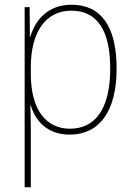

<svg xmlns="http://www.w3.org/2000/svg" viewBox="-20 -558 564 810"><path d="M282 -538C181 -538 128 -472 108 -403H106L105 -528H84V232H110V-4C110 -42 109 -80 108 -113H110C129 -49 179 10 274 10C397 10 472 -85 472 -269C472 -447 406 -538 282 -538ZM281 -513C390 -513 445 -430 445 -269C445 -93 378 -15 275 -15C175 -15 110 -94 110 -246V-275C110 -419 170 -513 281 -513Z"/></svg>

Font: Noto Sans Gujarati UI SemiCondensed Thin
Style: Regular
Weight: 100
Width: 4
Designer: Jelle Bosma - Monotype Design Team, Universal Thirst
Foundry: Monotype Imaging Inc.
Version: Version 2.106